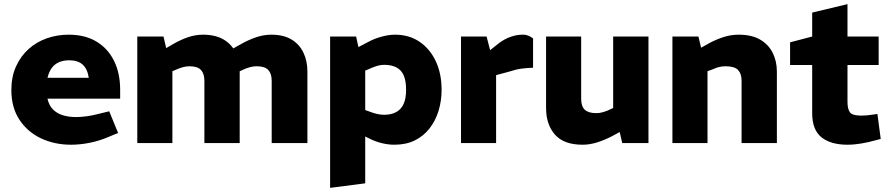

<svg xmlns="http://www.w3.org/2000/svg" viewBox="-20 -693 4301 930"><path d="M324 8Q245 8 179.5 -22.5Q114 -53 74.5 -112.5Q35 -172 35 -257Q35 -321 57.5 -371Q80 -421 118.5 -455.5Q157 -490 207 -507.5Q257 -525 312 -525Q392 -525 447.5 -491.5Q503 -458 532.5 -398Q562 -338 562 -258V-215H210Q217 -183 236 -163.5Q255 -144 283.5 -135Q312 -126 348 -126Q373 -126 401.5 -130Q430 -134 460 -142L509 -154L552 -49L504 -29Q459 -10 413 -1Q367 8 324 8ZM210 -316H410Q404 -358 381 -379.5Q358 -401 315 -401Q288 -401 266.5 -392Q245 -383 231 -364Q217 -345 210 -316Z M645 0V-516H772L785 -460L821 -481Q856 -501 891.5 -513Q927 -525 963 -525Q1023 -525 1062.5 -502Q1102 -479 1121.5 -438.5Q1141 -398 1141 -346V0H970V-302Q970 -336 953.5 -354Q937 -372 898 -372Q883 -372 869.5 -368.5Q856 -365 843 -360L815 -348V0ZM1296 0V-302Q1296 -336 1279.5 -354Q1263 -372 1223 -372Q1208 -372 1194.5 -368.5Q1181 -365 1168 -360L1135 -345L1088 -446L1150 -481Q1186 -501 1222 -513Q1258 -525 1294 -525Q1353 -525 1391.5 -502Q1430 -479 1449.5 -438.5Q1469 -398 1469 -346V0Z M1579 217V-516H1705L1716 -465L1762 -489Q1793 -506 1828.5 -515.5Q1864 -525 1893 -525Q1962 -525 2012.5 -490.5Q2063 -456 2091 -396Q2119 -336 2119 -258Q2119 -205 2104.5 -157Q2090 -109 2061 -71.5Q2032 -34 1989.5 -13Q1947 8 1890 8Q1862 8 1832 1Q1802 -6 1775 -19L1749 -32V195ZM1841 -137Q1875 -137 1899 -150Q1923 -163 1935 -189.5Q1947 -216 1947 -258Q1947 -300 1936 -326.5Q1925 -353 1901 -366Q1877 -379 1841 -379Q1825 -379 1809 -374.5Q1793 -370 1775 -362L1749 -351V-160L1774 -151Q1792 -144 1809 -140.5Q1826 -137 1841 -137Z M2213 0V-516H2337L2354 -450L2393 -481Q2421 -503 2451.5 -514Q2482 -525 2510 -525Q2522 -526 2535.5 -521.5Q2549 -517 2562 -507V-365Q2533 -364 2506 -360.5Q2479 -357 2446 -346L2383 -329V0Z M2802 8Q2711 8 2668 -41Q2625 -90 2625 -170V-516H2795V-215Q2795 -177 2813 -161Q2831 -145 2868 -145Q2883 -145 2896 -148.5Q2909 -152 2922 -157L2950 -170V-516H3121V0H2994L2973 -91L3006 -67L2944 -33Q2907 -14 2871.5 -3Q2836 8 2802 8Z M3237 0V-516H3363L3376 -462L3410 -481Q3446 -501 3483 -513Q3520 -525 3557 -525Q3621 -525 3661.5 -501.5Q3702 -478 3722.5 -437.5Q3743 -397 3743 -346V0H3572V-302Q3572 -336 3555 -354Q3538 -372 3494 -372Q3478 -372 3463.5 -368.5Q3449 -365 3434 -358L3407 -348V0Z M4085 8Q4004 8 3959 -28Q3914 -64 3914 -145V-378H3807V-488L3914 -516V-632L4085 -673V-516H4236V-378H4085V-199Q4085 -166 4096.5 -149.5Q4108 -133 4152 -133Q4164 -133 4176 -134Q4188 -135 4202 -137L4230 -141L4246 -20L4223 -14Q4188 -4 4152.5 2Q4117 8 4085 8Z"/></svg>

Font: REM
Style: Bold
Weight: 700
Designer: Octavio Pardo
Foundry: Ashler Design
Version: Version 1.005;gftools[0.9.28]